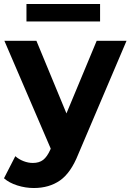

<svg xmlns="http://www.w3.org/2000/svg" viewBox="-22 -743 656 965"><path d="M614 -538 371 33Q334 126 279.5 164Q225 202 148 202Q106 202 65 189Q24 176 -2 153L55 42Q73 58 96.5 67Q120 76 143 76Q175 76 195 60.5Q215 45 231 9L233 4L0 -538H161L312 -173L464 -538ZM111 -723H481V-635H111Z"/></svg>

Font: APTA Sans Regular
Style: Bold Italic
Weight: 700
Version: Version 7.200